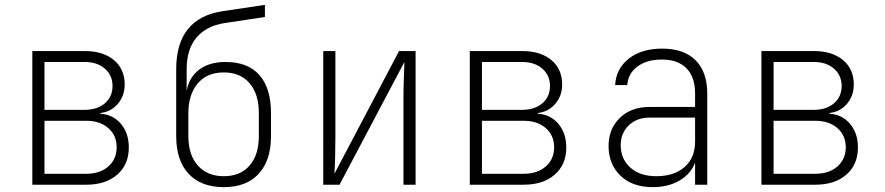

<svg xmlns="http://www.w3.org/2000/svg" viewBox="-20 -760 3640 790"><path d="M113 0V-550H328Q404 -550 448.5 -513Q493 -476 493 -412Q493 -366 465 -333Q437 -300 393 -295V-292Q445 -289 477.5 -250.5Q510 -212 510 -153Q510 -83 462.5 -41.5Q415 0 335 0ZM163 -308H328Q380 -308 411.5 -335Q443 -362 443 -406Q443 -450 411.5 -477.5Q380 -505 328 -505H163ZM163 -45H335Q391 -45 425.5 -75Q460 -105 460 -154Q460 -203 425.5 -233Q391 -263 335 -263H163Z M901 10Q807 10 756 -45Q705 -100 705 -200V-475Q705 -685 896 -714L1070 -740V-690L904 -665Q830 -654 789 -606Q748 -558 748 -475V-385Q757 -441 799 -473Q841 -505 908 -505Q1000 -505 1047.5 -451Q1095 -397 1095 -295V-200Q1095 -100 1044.5 -45Q994 10 901 10ZM901 -35Q969 -35 1007 -79Q1045 -123 1045 -200V-295Q1045 -373 1007 -417.5Q969 -462 901 -462Q831 -462 793 -416Q755 -370 755 -295V-200Q755 -123 794 -79Q833 -35 901 -35Z M1310 0V-550H1360V-200Q1360 -162 1359 -117.5Q1358 -73 1356 -45L1622 -550H1690V0H1640V-350Q1640 -388 1641.5 -432.5Q1643 -477 1644 -505L1377 0Z M1913 0V-550H2128Q2204 -550 2248.5 -513Q2293 -476 2293 -412Q2293 -366 2265 -333Q2237 -300 2193 -295V-292Q2245 -289 2277.5 -250.5Q2310 -212 2310 -153Q2310 -83 2262.5 -41.5Q2215 0 2135 0ZM1963 -308H2128Q2180 -308 2211.5 -335Q2243 -362 2243 -406Q2243 -450 2211.5 -477.5Q2180 -505 2128 -505H1963ZM1963 -45H2135Q2191 -45 2225.5 -75Q2260 -105 2260 -154Q2260 -203 2225.5 -233Q2191 -263 2135 -263H1963Z M2666 10Q2581 10 2532.5 -37.5Q2484 -85 2484 -159Q2484 -230 2530.5 -275Q2577 -320 2653 -320H2840V-375Q2840 -443 2804.5 -479Q2769 -515 2704 -515Q2641 -515 2602.5 -486Q2564 -457 2561 -410H2511Q2515 -478 2567.5 -519Q2620 -560 2705 -560Q2794 -560 2842 -512Q2890 -464 2890 -375V0H2840V-91Q2823 -45 2776.5 -17.5Q2730 10 2666 10ZM2680 -35Q2754 -35 2797 -73Q2840 -111 2840 -177V-276H2652Q2600 -276 2567 -244Q2534 -212 2534 -163Q2534 -106 2573.5 -70.5Q2613 -35 2680 -35Z M3113 0V-550H3328Q3404 -550 3448.5 -513Q3493 -476 3493 -412Q3493 -366 3465 -333Q3437 -300 3393 -295V-292Q3445 -289 3477.5 -250.5Q3510 -212 3510 -153Q3510 -83 3462.5 -41.5Q3415 0 3335 0ZM3163 -308H3328Q3380 -308 3411.5 -335Q3443 -362 3443 -406Q3443 -450 3411.5 -477.5Q3380 -505 3328 -505H3163ZM3163 -45H3335Q3391 -45 3425.5 -75Q3460 -105 3460 -154Q3460 -203 3425.5 -233Q3391 -263 3335 -263H3163Z"/></svg>

Font: JetBrains Mono NL Thin
Style: Regular
Weight: 100
Monospace: yes
Designer: Philipp Nurullin, Konstantin Bulenkov
Foundry: JetBrains
Version: Version 2.305; ttfautohint (v1.8.4.7-5d5b)